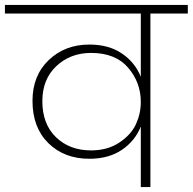

<svg xmlns="http://www.w3.org/2000/svg" viewBox="-52 -760 783 780"><path d="M318 -149Q385 -149 433 -181Q481 -213 500.5 -256Q520 -299 520 -345V-346Q520 -425 468.5 -485Q417 -545 318 -545Q234 -545 177 -491.5Q120 -438 120 -349Q120 -256 175.5 -202.5Q231 -149 318 -149ZM711 -705H559V0H520V-246Q497 -188 443.5 -151.5Q390 -115 311 -115Q209 -115 144.5 -178.5Q80 -242 80 -350Q80 -453 146 -516Q212 -579 311 -579Q390 -579 443.5 -542.5Q497 -506 520 -448V-705H-32V-740H711Z"/></svg>

Font: Poppins ExtraLight
Style: Regular
Weight: 275
Designer: Ninad Kale (Devanagari), Jonny Pinhorn (Latin)
Foundry: Indian Type Foundry
Version: Version 3.200;PS 1.000;hotconv 16.6.54;makeotf.lib2.5.65590